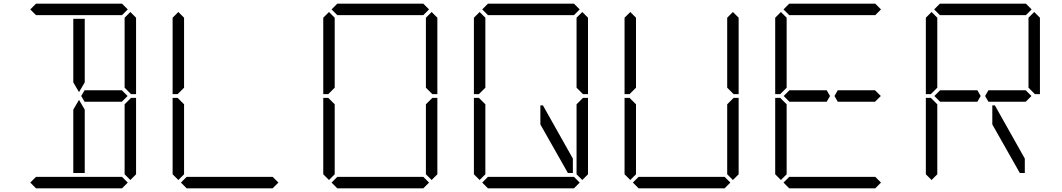

<svg xmlns="http://www.w3.org/2000/svg" viewBox="-20 -1020 5752 1040"><path d="M439 -83H377V-382V-426L408 -479L439 -426V-229ZM144 -969 175 -1000H641L672 -969L641 -938H620H439H377H196H175ZM658 -513 671 -500 640 -469H638H635H461H459H439H438L420 -500L438 -531H461H584H640ZM377 -618V-918H439V-857V-574L408 -521L377 -574ZM672 -31 641 0H175L144 -31L175 -62H196H377H439H620H641ZM655 -924 686 -955 717 -924V-510H690L655 -545V-550V-875V-918ZM717 -76 686 -45 655 -76V-83V-125V-455L690 -490H717Z M915 -924 946 -955 977 -924V-918V-875V-545L942 -510H915ZM977 -76 946 -45 915 -76V-490H942L977 -455V-125V-83ZM1488 -31 1457 0H991L960 -31L991 -62H1012H1193H1255H1436H1457Z M1731 -924 1762 -955 1793 -924V-918V-875V-545L1758 -510H1731ZM1793 -76 1762 -45 1731 -76V-490H1758L1793 -455V-125V-83ZM1776 -969 1807 -1000H2273L2304 -969L2273 -938H2252H2071H2009H1828H1807ZM2304 -31 2273 0H1807L1776 -31L1807 -62H1828H2009H2071H2252H2273ZM2287 -924 2318 -955 2349 -924V-510H2322L2287 -545V-550V-875V-918ZM2349 -76 2318 -45 2287 -76V-83V-125V-455L2322 -490H2349Z M2547 -924 2578 -955 2609 -924V-918V-875V-545L2574 -510H2547ZM2609 -76 2578 -45 2547 -76V-490H2574L2609 -455V-125V-83ZM2592 -969 2623 -1000H3089L3120 -969L3089 -938H3068H2887H2825H2644H2623ZM3120 -31 3089 0H2623L2592 -31L2623 -62H2644H2825H2887H3068H3089ZM3083 -161V-83H3056L2907 -346V-449H2921ZM3103 -924 3134 -955 3165 -924V-510H3138L3103 -545V-550V-875V-918ZM3165 -76 3134 -45 3103 -76V-83V-125V-455L3138 -490H3165Z M3363 -924 3394 -955 3425 -924V-918V-875V-545L3390 -510H3363ZM3425 -76 3394 -45 3363 -76V-490H3390L3425 -455V-125V-83ZM3936 -31 3905 0H3439L3408 -31L3439 -62H3460H3641H3703H3884H3905ZM3919 -924 3950 -955 3981 -924V-510H3954L3919 -545V-550V-875V-918ZM3981 -76 3950 -45 3919 -76V-83V-125V-455L3954 -490H3981Z M4458 -531 4476 -500 4458 -469H4457H4436H4435H4325H4261H4256L4225 -500L4256 -531H4261H4308H4435H4436H4457ZM4179 -924 4210 -955 4241 -924V-918V-875V-545L4206 -510H4179ZM4241 -76 4210 -45 4179 -76V-490H4206L4241 -455V-125V-83ZM4224 -969 4255 -1000H4721L4752 -969L4721 -938H4700H4519H4457H4276H4255ZM4738 -513 4751 -500 4720 -469H4718H4715H4541H4539H4519H4518L4500 -500L4518 -531H4541H4664H4720ZM4752 -31 4721 0H4255L4224 -31L4255 -62H4276H4457H4519H4700H4721Z M5274 -531 5292 -500 5274 -469H5273H5252H5251H5141H5077H5072L5041 -500L5072 -531H5077H5124H5251H5252H5273ZM4995 -924 5026 -955 5057 -924V-918V-875V-545L5022 -510H4995ZM5057 -76 5026 -45 4995 -76V-490H5022L5057 -455V-125V-83ZM5040 -969 5071 -1000H5537L5568 -969L5537 -938H5516H5335H5273H5092H5071ZM5554 -513 5567 -500 5536 -469H5534H5531H5357H5355H5335H5334L5316 -500L5334 -531H5357H5480H5536ZM5531 -161V-83H5504L5355 -346V-449H5369ZM5551 -924 5582 -955 5613 -924V-510H5586L5551 -545V-550V-875V-918Z"/></svg>

Font: DSEG14 Classic
Style: Light
Weight: 300
Designer: Keshikan(Twitter:@keshinomi_88pro)
Version: Version 0.46